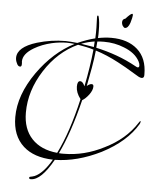

<svg xmlns="http://www.w3.org/2000/svg" viewBox="-63 -835 878 1096"><g transform="rotate(5 375.5 -286.5)"><path d="M155 209Q145 209 145 202Q145 196 152.5 195Q160 194 175 189Q223 169 271 87Q162 84 101 29Q36 -30 36 -137Q36 -264 129 -396Q218 -521 337 -582Q309 -585 292 -585Q272 -585 250.5 -582.5Q229 -580 207 -575Q151 -562 107 -536Q46 -500 46 -456Q46 -451 47 -448V-440Q47 -426 38 -426Q25 -426 18 -445Q11 -459 11 -474Q11 -536 122 -570Q203 -594 285 -594Q298 -594 315 -592.5Q332 -591 352 -589Q377 -600 402 -609Q427 -618 452 -624Q453 -641 453 -656.5Q453 -672 453 -686Q453 -696 452 -716.5Q451 -737 451 -747Q451 -755 456 -755Q458 -755 460 -750Q468 -721 468 -669Q468 -659 468 -648.5Q468 -638 467 -627Q487 -631 506 -633Q525 -635 543 -635Q638 -635 693.5 -585.5Q749 -536 749 -444V-439Q749 -422 735 -422Q727 -422 716 -428Q670 -456 639.5 -473.5Q609 -491 593 -499Q559 -517 526 -531Q493 -545 461 -555Q456 -507 447 -455.5Q438 -404 427 -349Q443 -362 454 -362Q465 -362 465 -349Q465 -328 446 -302Q426 -276 408 -266Q385 -172 358.5 -93.5Q332 -15 302 47Q309 48 315.5 48Q322 48 329 48Q447 48 560 -10Q678 -68 740 -165Q748 -177 750 -177Q751 -176 751 -174Q751 -166 747 -159Q685 -54 545 18Q410 85 282 87Q214 209 155 209ZM708 -480Q716 -480 716 -491Q716 -502 709 -515Q684 -562 619 -587Q565 -609 503 -609Q493 -609 484 -608.5Q475 -608 465 -607L462 -571Q522 -558 580.5 -537Q639 -516 695 -485Q703 -480 708 -480ZM448 -574 450 -606Q410 -600 374 -586ZM292 46Q323 -16 349.5 -95.5Q376 -175 398 -271Q371 -306 371 -341Q371 -373 388 -373Q402 -373 414 -346Q437 -459 447 -559Q425 -566 402.5 -570.5Q380 -575 357 -579Q243 -526 169 -410Q94 -293 94 -168Q94 -74 146 -18.5Q198 37 292 46ZM615 -698Q609 -698 601 -710Q596 -719 596 -729Q596 -747 613 -751Q641 -782 650 -782Q654 -782 654 -774Q654 -764 644 -730Q633 -698 615 -698Z"/></g></svg>

Font: Love Light
Style: Regular
Weight: 400
Designer: Robert E. Leuschke
Foundry: Robert E. Leuschke
Version: Version 1.010; ttfautohint (v1.8.3)